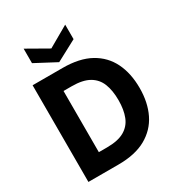

<svg xmlns="http://www.w3.org/2000/svg" viewBox="-213 -1066 1119 1204"><g transform="rotate(-30 347.0 -463.5)"><path d="M73 0V-700H290Q412 -700 490.5 -656.5Q569 -613 607.5 -534.5Q646 -456 646 -350Q646 -245 607.5 -166.5Q569 -88 490.5 -44Q412 0 290 0ZM223 -129H282Q362 -129 408 -155.5Q454 -182 473.5 -231.5Q493 -281 493 -350Q493 -420 473.5 -469.5Q454 -519 408 -545.5Q362 -572 282 -572H223ZM290 -742 139 -822V-927L290 -841L440 -927V-822Z"/></g></svg>

Font: DM Sans 9pt Black
Style: Regular
Weight: 900
Version: Version 4.004;gftools[0.9.30]